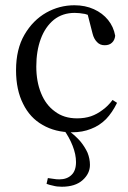

<svg xmlns="http://www.w3.org/2000/svg" viewBox="-20 -491 487 730"><path d="M215 219Q266 219 294 194Q322 169 322 136Q322 113 313 90Q303 68 286 47Q268 26 241 6V0H221Q243 30 256 63Q269 96 269 125Q269 158 252 174Q235 191 205 191Q194 191 183 189Q172 187 162 186L157 208Q167 212 182 215Q196 219 215 219ZM254 12Q294 12 326 -1Q358 -13 383 -38Q407 -63 425 -100L408 -111Q391 -88 370 -73Q349 -57 326 -49Q302 -41 273 -41Q223 -41 189 -67Q154 -92 136 -137Q118 -181 118 -238Q118 -297 135 -343Q152 -389 185 -416Q218 -442 264 -442Q281 -442 303 -438Q324 -433 342 -416L311 -445L332 -363Q337 -343 349 -331Q360 -319 378 -319Q396 -319 406 -329Q416 -338 418 -355Q412 -389 391 -415Q370 -441 337 -456Q304 -471 263 -471Q206 -471 156 -443Q105 -414 73 -359Q41 -304 41 -224Q41 -149 68 -96Q94 -43 142 -16Q190 12 254 12Z"/></svg>

Font: Source Serif 4 48pt
Style: Regular
Weight: 400
Designer: Frank Grie√ühammer
Foundry: Adobe Systems Incorporated
Version: Version 4.004;hotconv 1.0.116;makeotfexe 2.5.65601